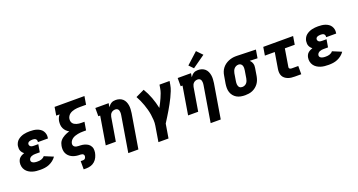

<svg xmlns="http://www.w3.org/2000/svg" viewBox="-51 -1607 4902 2629"><g transform="rotate(-20 2400.0 -293.0)"><path d="M275 8Q244 8 214 5Q184 2 156.5 -7Q129 -16 105 -31.5Q81 -47 64.5 -70Q48 -93 41.5 -122Q35 -151 40 -181Q43 -199 51 -216.5Q59 -234 73.5 -247Q88 -260 105 -268.5Q122 -277 140 -283Q126 -293 115.5 -306Q105 -319 98.5 -335Q92 -351 91.5 -369Q91 -387 93 -405Q97 -427 108.5 -449Q120 -471 138.5 -486.5Q157 -502 179 -512.5Q201 -523 223.5 -528.5Q246 -534 269 -536Q292 -538 315 -538Q341 -538 367 -535Q393 -532 417 -524Q441 -516 462 -502Q483 -488 496.5 -467.5Q510 -447 515.5 -421.5Q521 -396 516 -369Q516 -367 515.5 -364.5Q515 -362 515 -360H369Q369 -361 369 -361.5Q369 -362 369 -363Q371 -375 368 -386Q365 -397 357 -404.5Q349 -412 338 -415Q327 -418 315 -418Q307 -418 299.5 -417.5Q292 -417 284.5 -416Q277 -415 269.5 -413Q262 -411 255 -407Q248 -403 243 -396.5Q238 -390 237 -383Q235 -371 239.5 -360Q244 -349 253.5 -342.5Q263 -336 274.5 -334Q286 -332 299 -332H364L345 -220H280Q266 -220 251.5 -218Q237 -216 223 -210Q209 -204 198 -192.5Q187 -181 185 -166Q183 -156 186.5 -146.5Q190 -137 197.5 -130.5Q205 -124 214.5 -120.5Q224 -117 234 -115Q244 -113 254 -112.5Q264 -112 275 -112Q288 -112 302 -113.5Q316 -115 329.5 -119.5Q343 -124 355.5 -132Q368 -140 377 -152L507 -98Q488 -70 460.5 -48.5Q433 -27 402 -14Q371 -1 338.5 3.5Q306 8 275 8Z M830 205V85H868Q876 85 883.5 81.5Q891 78 896 71.5Q901 65 903.5 57.5Q906 50 907 43Q909 29 902 18.5Q895 8 882.5 4Q870 0 856.5 0Q843 0 829.5 -0.5Q816 -1 803 -3Q790 -5 777.5 -8Q765 -11 753 -15.5Q741 -20 730 -26Q719 -32 709 -39.5Q699 -47 690.5 -56Q682 -65 675 -75Q668 -85 663 -97Q658 -109 655 -121.5Q652 -134 651.5 -147Q651 -160 651.5 -173.5Q652 -187 655 -201Q658 -219 665 -237.5Q672 -256 685 -272Q698 -288 714.5 -300.5Q731 -313 748.5 -322.5Q766 -332 784.5 -339Q803 -346 822 -352Q799 -364 780.5 -382.5Q762 -401 750.5 -425Q739 -449 737 -476.5Q735 -504 739 -532Q743 -554 752.5 -576Q762 -598 778 -615H728L748 -735H1183L1163 -615H1069Q1051 -615 1032 -613.5Q1013 -612 994.5 -608Q976 -604 957.5 -597Q939 -590 923 -578Q907 -566 896.5 -549Q886 -532 883 -514Q880 -496 883 -479Q886 -462 895.5 -448.5Q905 -435 919.5 -426.5Q934 -418 950.5 -413Q967 -408 984.5 -406Q1002 -404 1019 -404H1063L1043 -285H999Q980 -285 960.5 -283.5Q941 -282 921 -278Q901 -274 881.5 -267.5Q862 -261 844.5 -249.5Q827 -238 814.5 -220.5Q802 -203 799 -184Q796 -169 801 -155.5Q806 -142 817.5 -134Q829 -126 843.5 -123Q858 -120 873 -119.5Q888 -119 902.5 -118.5Q917 -118 931.5 -115.5Q946 -113 960 -109Q974 -105 986.5 -99Q999 -93 1010.5 -85Q1022 -77 1030.5 -66.5Q1039 -56 1045.5 -43Q1052 -30 1054.5 -16Q1057 -2 1056.5 13Q1056 28 1054 43Q1048 75 1033.5 106.5Q1019 138 993 161.5Q967 185 934 195Q901 205 868 205Z M1480 205 1566 -314Q1568 -326 1569 -337.5Q1570 -349 1569 -360.5Q1568 -372 1565 -382.5Q1562 -393 1555 -401.5Q1548 -410 1537.5 -414Q1527 -418 1515 -418Q1500 -418 1485 -413Q1470 -408 1458 -397Q1446 -386 1439.5 -371.5Q1433 -357 1430 -342L1373 0H1226L1294 -410H1267V-530H1461L1452 -474Q1462 -489 1474 -501.5Q1486 -514 1501 -523Q1516 -532 1532.5 -535Q1549 -538 1565 -538Q1594 -538 1620.5 -529Q1647 -520 1666.5 -502Q1686 -484 1697 -459.5Q1708 -435 1712.5 -408Q1717 -381 1715.5 -352Q1714 -323 1710 -295L1627 205Z M1919 205 1956 -20Q1963 -61 1960.5 -102Q1958 -143 1952 -183Q1946 -223 1935.5 -261Q1925 -299 1912 -336Q1899 -373 1883 -408.5Q1867 -444 1848 -478L1974 -538Q2016 -468 2045 -390.5Q2074 -313 2091 -231Q2107 -260 2122.5 -290.5Q2138 -321 2151.5 -351.5Q2165 -382 2176.5 -413.5Q2188 -445 2193 -477L2202 -530H2349L2340 -477Q2333 -435 2316.5 -393.5Q2300 -352 2280.5 -312Q2261 -272 2239.5 -232.5Q2218 -193 2195 -154Q2172 -115 2148 -76.5Q2124 -38 2100 0L2066 205Z M2680 205 2766 -314Q2768 -326 2769 -337.5Q2770 -349 2769 -360.5Q2768 -372 2765 -382.5Q2762 -393 2755 -401.5Q2748 -410 2737.5 -414Q2727 -418 2715 -418Q2700 -418 2685 -413Q2670 -408 2658 -397Q2646 -386 2639.5 -371.5Q2633 -357 2630 -342L2573 0H2426L2494 -410H2467V-530H2661L2652 -474Q2662 -489 2674 -501.5Q2686 -514 2701 -523Q2716 -532 2732.5 -535Q2749 -538 2765 -538Q2794 -538 2820.5 -529Q2847 -520 2866.5 -502Q2886 -484 2897 -459.5Q2908 -435 2912.5 -408Q2917 -381 2915.5 -352Q2914 -323 2910 -295L2827 205ZM2723 -579 2663 -641 2828 -791 2907 -709Z M3256 8Q3224 8 3192.5 2Q3161 -4 3135 -19Q3109 -34 3090 -57.5Q3071 -81 3061.5 -110Q3052 -139 3052 -171Q3052 -203 3057 -235L3076 -345Q3080 -372 3090 -398Q3100 -424 3117.5 -447Q3135 -470 3158.5 -487.5Q3182 -505 3208 -516Q3234 -527 3261 -532.5Q3288 -538 3315 -538Q3320 -538 3324 -538Q3328 -538 3333 -538L3607 -530L3587 -410L3475 -414Q3486 -403 3494.5 -390Q3503 -377 3508 -361Q3513 -345 3513 -328.5Q3513 -312 3510 -295L3492 -185Q3487 -158 3477.5 -131.5Q3468 -105 3451.5 -82Q3435 -59 3412 -40.5Q3389 -22 3363 -11Q3337 0 3309.5 4Q3282 8 3256 8ZM3258 -112Q3258 -112 3258 -112Q3258 -112 3258 -112Q3275 -112 3292 -119Q3309 -126 3321 -140Q3333 -154 3339 -170.5Q3345 -187 3348 -204L3366 -314Q3369 -331 3369 -348.5Q3369 -366 3364 -381Q3359 -396 3346.5 -406.5Q3334 -417 3317 -418H3313Q3312 -418 3310.5 -418Q3309 -418 3308 -418Q3291 -418 3274.5 -410Q3258 -402 3246.5 -388.5Q3235 -375 3228.5 -358.5Q3222 -342 3219 -326L3201 -216Q3199 -204 3198.5 -192Q3198 -180 3199 -168.5Q3200 -157 3204.5 -146Q3209 -135 3216.5 -127Q3224 -119 3235 -115.5Q3246 -112 3258 -112Z M3982 0Q3956 0 3930.5 -3Q3905 -6 3882 -15Q3859 -24 3840 -39Q3821 -54 3810 -75.5Q3799 -97 3797 -123Q3795 -149 3799 -174L3838 -410H3694L3714 -530H4149L4129 -410H3985L3943 -155Q3941 -147 3943.5 -139.5Q3946 -132 3952 -127.5Q3958 -123 3966 -121.5Q3974 -120 3982 -120H4075V0Z M4475 8Q4444 8 4414 5Q4384 2 4356.5 -7Q4329 -16 4305 -31.5Q4281 -47 4264.5 -70Q4248 -93 4241.5 -122Q4235 -151 4240 -181Q4243 -199 4251 -216.5Q4259 -234 4273.5 -247Q4288 -260 4305 -268.5Q4322 -277 4340 -283Q4326 -293 4315.5 -306Q4305 -319 4298.5 -335Q4292 -351 4291.5 -369Q4291 -387 4293 -405Q4297 -427 4308.5 -449Q4320 -471 4338.5 -486.5Q4357 -502 4379 -512.5Q4401 -523 4423.5 -528.5Q4446 -534 4469 -536Q4492 -538 4515 -538Q4541 -538 4567 -535Q4593 -532 4617 -524Q4641 -516 4662 -502Q4683 -488 4696.5 -467.5Q4710 -447 4715.5 -421.5Q4721 -396 4716 -369Q4716 -367 4715.5 -364.5Q4715 -362 4715 -360H4569Q4569 -361 4569 -361.5Q4569 -362 4569 -363Q4571 -375 4568 -386Q4565 -397 4557 -404.5Q4549 -412 4538 -415Q4527 -418 4515 -418Q4507 -418 4499.5 -417.5Q4492 -417 4484.5 -416Q4477 -415 4469.5 -413Q4462 -411 4455 -407Q4448 -403 4443 -396.5Q4438 -390 4437 -383Q4435 -371 4439.5 -360Q4444 -349 4453.5 -342.5Q4463 -336 4474.5 -334Q4486 -332 4499 -332H4564L4545 -220H4480Q4466 -220 4451.5 -218Q4437 -216 4423 -210Q4409 -204 4398 -192.5Q4387 -181 4385 -166Q4383 -156 4386.5 -146.5Q4390 -137 4397.5 -130.5Q4405 -124 4414.5 -120.5Q4424 -117 4434 -115Q4444 -113 4454 -112.5Q4464 -112 4475 -112Q4488 -112 4502 -113.5Q4516 -115 4529.5 -119.5Q4543 -124 4555.5 -132Q4568 -140 4577 -152L4707 -98Q4688 -70 4660.5 -48.5Q4633 -27 4602 -14Q4571 -1 4538.5 3.5Q4506 8 4475 8Z"/></g></svg>

Font: Iosevka Curly Slab HvEx
Style: Italic
Weight: 900
Width: 7
Italic angle: -9°
Monospace: yes
Designer: Belleve Invis
Foundry: Belleve Invis
Version: Version 11.1.0; ttfautohint (v1.8.3)